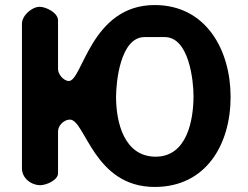

<svg xmlns="http://www.w3.org/2000/svg" viewBox="-20 -734 983 761"><path d="M257 -260C318 -260 351 7 593 7C798 7 894 -163 894 -350C894 -534 798 -714 593 -714C340 -714 307 -413 253 -413C232 -413 210 -440 210 -460V-653C210 -684 162 -707 137 -707C106 -707 67 -672 67 -640V-67C67 -27 104 0 140 0C163 0 210 -20 210 -47V-213C210 -237 234 -260 257 -260ZM440 -350C440 -406 456 -587 553 -587H633C730 -587 747 -412 747 -354C747 -257 721 -113 597 -113C472 -113 440 -249 440 -350Z"/></svg>

Font: Asimov Print
Style: Regular
Weight: 500
Designer: Google
Version: Version 2.000980: 2014